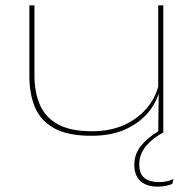

<svg xmlns="http://www.w3.org/2000/svg" viewBox="-20 -496 732 719"><path d="M109 -476V-214.5Q109 -150 129.8 -102.8Q150.5 -55.5 197.8 -30Q245 -4.5 325 -4.5Q395.5 -4.5 449.5 -30.2Q503.5 -56 536.8 -99.8Q570 -143.5 578 -197.5L586 -183H581.5Q577 -133 545.5 -88.2Q514 -43.5 457.8 -15.5Q401.5 12.5 322.5 12.5Q234.5 12.5 183.8 -15.2Q133 -43 111.5 -93.2Q90 -143.5 90 -210V-476ZM591.5 -476V0H572.5L574.5 -160H572.5V-476ZM570.5 203Q529 203 506 182Q483 161 483 121.5V121Q483 81 508 50Q533 19 572.5 -4H591.5V0Q551 21.5 526.2 51.8Q501.5 82 501.5 119.5V120.5Q501.5 155.5 521.2 170.8Q541 186 574 186Q588.5 186 602 183.5Q615.5 181 629.5 174.5L625.5 192Q616.5 197 600.8 200Q585 203 570.5 203Z"/></svg>

Font: Anek Latin Expanded Thin
Style: Regular
Weight: 250
Width: 7
Designer: Yesha Goshar
Foundry: Ek Type
Version: Version 1.003